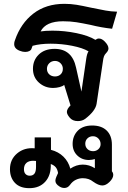

<svg xmlns="http://www.w3.org/2000/svg" viewBox="-20 -623 669 1002"><path d="M386 9Q358 9 343 -10Q329 -27 329 -39Q329 -54 348 -73L315 -180Q308 -173 291 -168.5Q274 -164 257 -164Q214 -164 183 -192Q152 -220 152 -264Q152 -309 182.5 -338.5Q213 -368 265 -368Q356 -368 377 -270L405 -145L430 -316Q434 -344 442 -355Q412 -373 356.5 -384Q301 -395 244 -395Q191 -395 150 -384L144 -368Q142 -361 133 -356.5Q124 -352 111 -352Q98 -352 83 -358Q54 -369 54 -393Q54 -404 58 -413Q88 -501 154 -552Q220 -603 316 -603Q349 -603 379.5 -598Q410 -593 455 -583Q505 -573 531.5 -568Q558 -563 591 -562L565 -473Q509 -479 453 -493Q410 -502 378.5 -507Q347 -512 309 -512Q219 -512 192 -459Q217 -463 254 -463Q317 -463 379.5 -450Q442 -437 478 -415Q487 -422 496 -422Q511 -422 526 -407Q546 -387 546 -370Q546 -358 533 -345Q526 -338 522.5 -328.5Q519 -319 517 -302L484 -81Q478 -44 425 -3Q409 9 386 9ZM308 -264Q308 -281 296 -293Q284 -305 267 -305Q249 -305 237 -293Q225 -281 225 -264Q225 -246 237 -235Q249 -224 267 -224Q285 -224 296.5 -235Q308 -246 308 -264ZM32 260Q32 209 69.5 177.5Q107 146 161 151V94H246V159Q285 169 311 194.5Q337 220 347 257Q378 236 412 236Q446 236 475 255V207Q470 209 460.5 210.5Q451 212 444 212Q408 212 383.5 188.5Q359 165 359 128Q359 87 385.5 59.5Q412 32 461 32Q510 32 537 58.5Q564 85 564 132V271Q571 279 571 290Q571 307 552 326Q533 345 514 345Q494 345 466 325Q444 307 412 307Q393 307 375.5 315.5Q358 324 346 341Q334 358 316 358Q302 358 290 350Q269 337 269 320Q269 312 274 300L283 280Q280 261 271 250Q262 239 245 233Q247 291 216.5 325Q186 359 133 359Q84 359 58 331.5Q32 304 32 260ZM505 129Q505 112 493.5 100Q482 88 465 88Q448 88 436.5 99Q425 110 425 127Q425 144 436.5 155Q448 166 466 166Q482 166 493.5 155.5Q505 145 505 129ZM168 248V217Q163 216 153 216Q130 216 117.5 227.5Q105 239 105 260Q105 277 113.5 285.5Q122 294 135 294Q151 294 159.5 283.5Q168 273 168 248Z"/></svg>

Font: Niramit SemiBold
Style: Regular
Weight: 600
Designer: Katatrad Aksorn Co.,Ltd.
Foundry: Cadson Demak Co.,Ltd.
Version: Version 1.001; ttfautohint (v1.6)